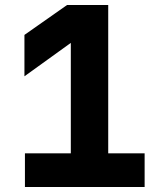

<svg xmlns="http://www.w3.org/2000/svg" viewBox="-20 -750 640 770"><path d="M80 0V-135H264V-578L78 -444V-610L249 -730H414V-135H560V0Z"/></svg>

Font: JetBrains Mono NL ExtraBold
Style: Regular
Weight: 800
Designer: Philipp Nurullin, Konstantin Bulenkov
Foundry: JetBrains
Version: Version 2.304; ttfautohint (v1.8.4.7-5d5b)